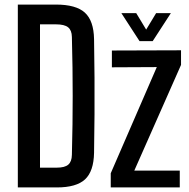

<svg xmlns="http://www.w3.org/2000/svg" viewBox="-20 -820 829 840"><path d="M58 0V-800H224.5Q312.5 -800 351.2 -764.8Q390 -729.5 391.5 -649Q393 -560 393.5 -480Q394 -400 393.5 -320.2Q393 -240.5 391.5 -151.5Q390 -70.5 352 -35.2Q314 0 228.5 0ZM155 -86.5H228.5Q263.5 -86.5 278.8 -99.8Q294 -113 294.5 -142.5Q296.5 -213.5 297.2 -276.8Q298 -340 298 -400.5Q298 -461 297.2 -524.2Q296.5 -587.5 294.5 -658.5Q294 -687.5 278 -700.5Q262 -713.5 224.5 -713.5H155ZM464.5 0V-62L666 -526.5L469.5 -525.5V-599L772 -600V-536L567.5 -73.5H766.5V0ZM590.5 -640 511 -762.5H576L619.5 -690.5L663 -762.5H727.5L648 -640Z"/></svg>

Font: Big Shoulders Text Thin SemiBold
Style: Regular
Weight: 600
Version: Version 2.002